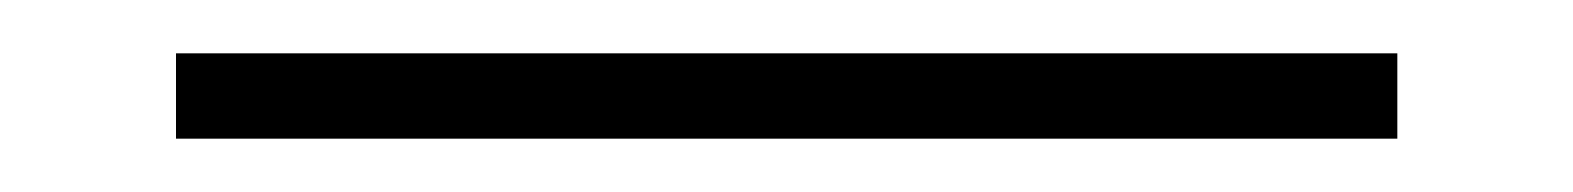

<svg xmlns="http://www.w3.org/2000/svg" viewBox="-20 66 590 72"><path d="M46 118V86H504V118Z"/></svg>

Font: Ysabeau ExtraLight
Style: Regular
Weight: 250
Designer: Christian Thalmann (Catharsis Fonts)
Version: Version 2.002